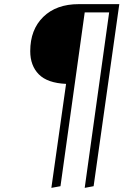

<svg xmlns="http://www.w3.org/2000/svg" viewBox="-20 -704 671 927"><path d="M556 -684 432 195 389 203 507 -644H389L272 195L228 203L299 -299Q209 -303 167.5 -345Q126 -387 126 -457Q126 -561 189 -622.5Q252 -684 360 -684Z"/></svg>

Font: Fira Sans Condensed ExtraLight
Style: Italic
Weight: 275
Width: 3
Italic angle: -8°
Designer: Carrois Corporate & Edenspiekermann AG
Foundry: Carrois Corporate GbR & Edenspiekermann AG
Version: Version 4.203